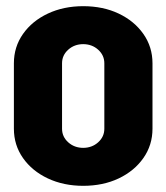

<svg xmlns="http://www.w3.org/2000/svg" viewBox="-20 -646 539 622"><path d="M318 -228V-442H474V-228ZM25 -228V-442H181V-228ZM25 -441Q25 -494 54.5 -536Q84 -578 135 -602Q186 -626 250 -626V-503Q221 -503 201 -485Q181 -467 181 -441ZM474 -441H318Q318 -467 298 -485Q278 -503 249 -503V-626Q314 -626 364.5 -602Q415 -578 444.5 -536Q474 -494 474 -441ZM25 -229H181Q181 -203 201 -185Q221 -167 250 -167V-44Q186 -44 135 -68Q84 -92 54.5 -134Q25 -176 25 -229ZM474 -229Q474 -176 444.5 -134Q415 -92 364.5 -68Q314 -44 249 -44V-167Q278 -167 298 -185Q318 -203 318 -229Z"/></svg>

Font: Akshar Light
Style: Regular
Weight: 300
Designer: Tall Chai
Foundry: Tall Chai
Version: Version 1.100